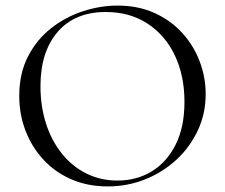

<svg xmlns="http://www.w3.org/2000/svg" viewBox="-20 -656 806 688"><path d="M366 12Q294 12 235.5 -13.5Q177 -39 135.5 -84Q94 -129 71.5 -187.5Q49 -246 49 -312Q49 -393 80.5 -454Q112 -515 164 -555.5Q216 -596 278 -616Q340 -636 401 -636Q475 -636 533.5 -609.5Q592 -583 633 -538Q674 -493 695.5 -436Q717 -379 717 -319Q717 -249 689 -189Q661 -129 612.5 -84Q564 -39 500.5 -13.5Q437 12 366 12ZM401 -9Q469 -9 523 -41.5Q577 -74 609 -137Q641 -200 641 -291Q641 -385 606.5 -457.5Q572 -530 508.5 -571.5Q445 -613 359 -613Q248 -613 186.5 -541.5Q125 -470 125 -347Q125 -276 144.5 -214.5Q164 -153 201 -106.5Q238 -60 289 -34.5Q340 -9 401 -9Z"/></svg>

Font: Cormorant Infant Light
Style: Regular
Weight: 400
Version: Version 4.001